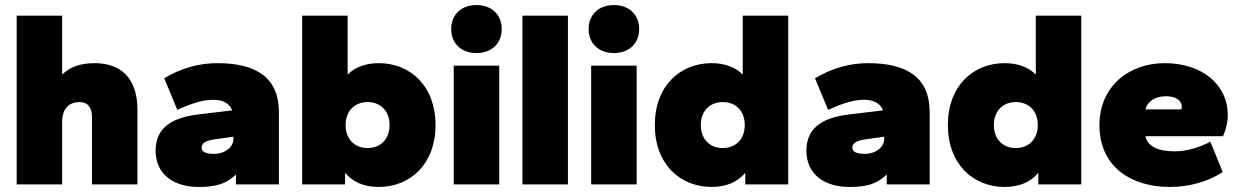

<svg xmlns="http://www.w3.org/2000/svg" viewBox="-20 -730 4906 760"><path d="M524 0V-296C524 -421 458 -480 354 -480C295 -480 255 -463 226 -435V-668H46V0H226V-247C226 -303 256 -326 295 -326C328 -326 344 -304 344 -267V0Z M765 10C837 10 874 -2 914 -39V0H1084V-286C1084 -421 997 -480 840 -480C773 -480 701 -463 630 -420L682 -295C745 -324 786 -335 825 -335C857 -335 888 -324 899 -293L765 -277C674 -266 596 -233 596 -134C596 -35 674 10 765 10ZM827 -121C794 -121 778 -129 778 -146C778 -163 794 -173 827 -178L904 -189V-180C904 -148 871 -121 827 -121Z M1479 10C1604 10 1704 -80 1704 -235C1704 -390 1604 -480 1479 -480C1426 -480 1384 -463 1356 -435V-668H1176V0H1346V-46C1375 -11 1419 10 1479 10ZM1435 -144C1384 -144 1348 -179 1348 -235C1348 -291 1384 -326 1435 -326C1486 -326 1522 -291 1522 -235C1522 -179 1486 -144 1435 -144Z M1956 0V-470H1776V0ZM1866 -520C1927 -520 1966 -559 1966 -615C1966 -671 1927 -710 1866 -710C1805 -710 1766 -671 1766 -615C1766 -559 1805 -520 1866 -520Z M2228 0V-668H2048V0Z M2500 0V-470H2320V0ZM2410 -520C2471 -520 2510 -559 2510 -615C2510 -671 2471 -710 2410 -710C2349 -710 2310 -671 2310 -615C2310 -559 2349 -520 2410 -520Z M2797 10C2857 10 2901 -11 2930 -46V0H3100V-668H2920V-435C2892 -463 2850 -480 2797 -480C2672 -480 2572 -390 2572 -235C2572 -80 2672 10 2797 10ZM2841 -144C2790 -144 2754 -179 2754 -235C2754 -291 2790 -326 2841 -326C2892 -326 2928 -291 2928 -235C2928 -179 2892 -144 2841 -144Z M3341 10C3413 10 3450 -2 3490 -39V0H3660V-286C3660 -421 3573 -480 3416 -480C3349 -480 3277 -463 3206 -420L3258 -295C3321 -324 3362 -335 3401 -335C3433 -335 3464 -324 3475 -293L3341 -277C3250 -266 3172 -233 3172 -134C3172 -35 3250 10 3341 10ZM3403 -121C3370 -121 3354 -129 3354 -146C3354 -163 3370 -173 3403 -178L3480 -189V-180C3480 -148 3447 -121 3403 -121Z M3957 10C4017 10 4061 -11 4090 -46V0H4260V-668H4080V-435C4052 -463 4010 -480 3957 -480C3832 -480 3732 -390 3732 -235C3732 -80 3832 10 3957 10ZM4001 -144C3950 -144 3914 -179 3914 -235C3914 -291 3950 -326 4001 -326C4052 -326 4088 -291 4088 -235C4088 -179 4052 -144 4001 -144Z M4610 10C4686 10 4760 -10 4820 -49L4771 -169C4730 -148 4681 -131 4630 -131C4563 -131 4523 -150 4514 -191H4821C4832 -214 4840 -247 4840 -274C4840 -397 4736 -480 4591 -480C4445 -480 4332 -385 4332 -235C4332 -66 4462 10 4610 10ZM4595 -349C4638 -349 4658 -330 4658 -307C4658 -304 4657 -301 4656 -297H4514C4521 -325 4548 -349 4595 -349Z"/></svg>

Font: Gantari Black
Style: Regular
Weight: 900
Designer: Anugrah Pasau
Foundry: Lafontype
Version: Version 1.000